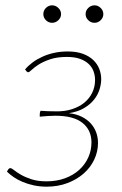

<svg xmlns="http://www.w3.org/2000/svg" viewBox="-20 -694 458 720"><path d="M74 -433.5Q85.5 -447.5 102 -459.8Q118.5 -472 138.8 -481.2Q159 -490.5 183 -495.8Q207 -501 233.5 -501Q267.5 -501 291.5 -492Q315.5 -483 330.5 -468.2Q345.5 -453.5 352.5 -435Q359.5 -416.5 359.5 -397.5Q359.5 -378.5 353.2 -358.5Q347 -338.5 332.8 -320.5Q318.5 -302.5 295.5 -288.8Q272.5 -275 238.5 -269.5Q266 -266.5 286.5 -256.2Q307 -246 320.5 -231Q334 -216 340.8 -197.2Q347.5 -178.5 347.5 -158Q347.5 -125.5 333.5 -95.8Q319.5 -66 294 -43.5Q268.5 -21 233 -7.5Q197.5 6 155 6Q129 6 106.2 1Q83.5 -4 64.5 -12Q45.5 -20 30.8 -30.2Q16 -40.5 6 -50.5L11.5 -59.5Q14.5 -63.5 18.5 -63.5Q23.5 -63.5 33 -55.8Q42.5 -48 58.5 -38.8Q74.5 -29.5 98 -21.8Q121.5 -14 154.5 -14Q192.5 -14 223.8 -25.5Q255 -37 277 -57Q299 -77 311 -103.5Q323 -130 323 -160Q323 -206 289.5 -233Q256 -260 188 -260Q173.5 -260 159.8 -259Q146 -258 129 -256.5Q129 -262 129.2 -267.5Q129.5 -273 132 -278.5Q146 -277.5 159.5 -277Q173 -276.5 187.5 -276.5Q222 -275.5 249.8 -284.5Q277.5 -293.5 296.8 -309.5Q316 -325.5 326.2 -347.2Q336.5 -369 336.5 -394Q336.5 -410.5 331 -426Q325.5 -441.5 313.2 -453.5Q301 -465.5 280.8 -473Q260.5 -480.5 231 -480.5Q193.5 -480.5 167.5 -471.5Q141.5 -462.5 124.8 -451.8Q108 -441 98.8 -432Q89.5 -423 85.5 -423Q83 -423 79.5 -426.5ZM209 -641Q209 -628 198.8 -618.2Q188.5 -608.5 175.5 -608.5Q162 -608.5 152.2 -618.2Q142.5 -628 142.5 -641Q142.5 -654.5 152.2 -664.2Q162 -674 175.5 -674Q188.5 -674 198.8 -664.2Q209 -654.5 209 -641ZM367.5 -641Q367.5 -628 357.5 -618.2Q347.5 -608.5 334.5 -608.5Q321 -608.5 311 -618.2Q301 -628 301 -641Q301 -654.5 311 -664.2Q321 -674 334.5 -674Q347.5 -674 357.5 -664.2Q367.5 -654.5 367.5 -641Z"/></svg>

Font: Lato ExtraLight
Style: Italic
Weight: 275
Italic angle: -7°
Designer: Lukasz Dziedzic with Adam Twardoch and Botio Nikoltchev
Foundry: tyPoland Lukasz Dziedzic
Version: Version 2.015; 2015-08-06; http://www.latofonts.com/